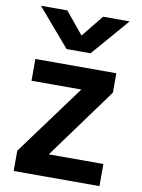

<svg xmlns="http://www.w3.org/2000/svg" viewBox="-95 -907 739 1001"><g transform="rotate(10 274.5 -406.5)"><path d="M39.1 -842.8H178.7L274.4 -726.6L368.2 -842.8H508.8L336.9 -643.6H210ZM48.8 30.3V-77.1L322.3 -449.2H58.6V-564.5H487.3V-461.9L213.9 -86.9H502.9V30.3Z"/></g></svg>

Font: GenEi M Gothic v2 Bold
Style: Regular
Weight: 700
Version: Version 2.0